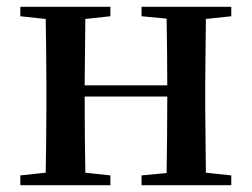

<svg xmlns="http://www.w3.org/2000/svg" viewBox="-20 -547 744 567"><path d="M398 -499 472 -492C473 -437 474 -356 474 -295H230L232 -491L306 -499V-527H40V-499L115 -491C116 -435 117 -351 117 -296V-232C117 -177 116 -93 115 -37L40 -29V0H306V-29L232 -37C231 -93 230 -181 230 -262H474C474 -180 473 -93 472 -36L398 -29V0H663V-29L588 -37L586 -232V-296L588 -491L663 -499V-527H398Z"/></svg>

Font: Noto Serif JP SemiBold
Style: Regular
Weight: 600
Designer: Ryoko NISHIZUKA 西塚涼子 (kana & ideographs); Frank Grießhammer (Latin, Greek & Cyrillic); Wenlong ZHANG 张文龙 (bopomofo); San
Foundry: Adobe
Version: Version 2.001;hotconv 1.1.0;makeotfexe 2.6.0